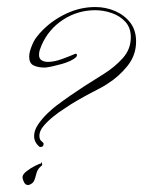

<svg xmlns="http://www.w3.org/2000/svg" viewBox="-20 -511 422 546"><path d="M93 -93Q77 -106 77 -124Q77 -140 88 -156.5Q99 -173 114.5 -188Q130 -203 141 -211Q161 -226 180.5 -239.5Q200 -253 220 -266Q245 -282 275.5 -301Q306 -320 329 -345.5Q352 -371 352 -405Q352 -432 336.5 -449Q321 -466 297.5 -474Q274 -482 251 -482Q201 -482 159.5 -455Q118 -428 98 -382Q95 -375 93 -368.5Q91 -362 91 -355Q91 -344 98.5 -339.5Q106 -335 116 -335Q134 -335 156 -343Q178 -351 194 -358H195Q199 -358 199 -354Q199 -353 197 -349Q184 -337 155.5 -329Q127 -321 110 -319H104Q88 -319 75.5 -325Q63 -331 63 -350Q63 -358 65.5 -366.5Q68 -375 71 -382Q76 -395 84 -405.5Q92 -416 102 -426Q131 -455 170 -473Q209 -491 251 -491Q281 -491 307.5 -479.5Q334 -468 350.5 -446.5Q367 -425 367 -393Q367 -354 342.5 -323.5Q318 -293 286 -273Q276 -266 265 -260.5Q254 -255 243 -249Q222 -238 201 -226Q180 -214 160 -200Q150 -194 133.5 -181Q117 -168 104.5 -153.5Q92 -139 92 -125Q92 -114 98 -109.5Q104 -105 104 -102Q104 -93 95 -93ZM59 15Q52 15 48 6.5Q44 -2 44 -7Q44 -15 55.5 -24Q67 -33 80 -39.5Q93 -46 97 -46V-51Q98 -50 99 -47.5Q100 -45 100 -43Q100 -41 98 -39.5Q96 -38 94 -36Q86 -28 83.5 -17.5Q81 -7 77.5 2Q74 11 62 15Z"/></svg>

Font: Fuggles
Style: Regular
Weight: 400
Designer: Rob Leuschke
Foundry: Robert E. Leuschke
Version: Version 1.100; ttfautohint (v1.8.3)